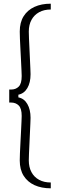

<svg xmlns="http://www.w3.org/2000/svg" viewBox="-20 -820 325 1040"><path d="M255 200Q204.5 200 166.8 182.8Q129 165.5 108 132Q87 98.5 87 49Q87 36 88 10Q89 -16 90.8 -47.8Q92.5 -79.5 94 -110Q95.5 -140.5 96.5 -162.8Q97.5 -185 97.5 -192Q97.5 -232.5 81.5 -248.5Q65.5 -264.5 40.5 -264.5H30V-335H40.5Q65.5 -335 81.5 -351Q97.5 -367 97.5 -408Q97.5 -414.5 96.5 -436.8Q95.5 -459 94 -489.2Q92.5 -519.5 90.8 -551.2Q89 -583 88 -609.2Q87 -635.5 87 -649Q87 -698.5 108 -732Q129 -765.5 166.8 -782.8Q204.5 -800 255 -800V-768.5Q218.5 -768.5 191.8 -753.8Q165 -739 150.5 -712.2Q136 -685.5 136 -649Q136 -636.5 137 -612Q138 -587.5 139.5 -557.8Q141 -528 142.2 -499Q143.5 -470 144.5 -448Q145.5 -426 145.5 -418Q145.5 -372.5 128.2 -343Q111 -313.5 79.5 -307V-292.5Q111 -286.5 128.2 -256.5Q145.5 -226.5 145.5 -182Q145.5 -174 144.5 -152Q143.5 -130 142.2 -101Q141 -72 139.5 -42Q138 -12 137 12.5Q136 37 136 49Q136 85.5 150.5 112.5Q165 139.5 191.8 154Q218.5 168.5 255 168.5Z"/></svg>

Font: Big Shoulders Text Thin ExtraLight
Style: Regular
Weight: 250
Version: Version 2.002